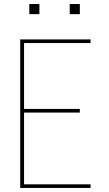

<svg xmlns="http://www.w3.org/2000/svg" viewBox="-20 -930 540 950"><path d="M80 0V-735H428V-717H99V-391H375V-373H99V-18H428V0ZM325 -860V-910H375V-860ZM125 -860V-910H175V-860Z"/></svg>

Font: Iosevka SS04 Thin
Style: Regular
Weight: 100
Monospace: yes
Designer: Belleve Invis
Foundry: Belleve Invis
Version: Version 19.0.0; ttfautohint (v1.8.4)